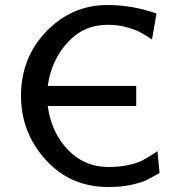

<svg xmlns="http://www.w3.org/2000/svg" viewBox="-20 -731 711 768"><path d="M64 -347.2Q64 -500 165.5 -605.5Q267.1 -710.9 409.2 -710.9Q510.3 -710.9 606 -676.8L587.9 -573.2Q559.1 -592.3 539.6 -602.5Q520 -612.8 485.6 -622.3Q451.2 -631.8 411.1 -631.8Q314 -631.8 249.5 -560.3Q185.1 -488.8 170.9 -387.2H524.9V-308.1L523.9 -307.1H170.9Q185.1 -202.1 251 -132.6Q316.9 -63 414.1 -63Q460.9 -63 496.6 -71.5Q532.2 -80.1 549.1 -89.1Q565.9 -98.1 599.1 -119.1Q606 -124 609.9 -126L618.2 -39.1Q582 -18.1 561 -8.5Q540 1 501.5 9Q462.9 17.1 413.1 17.1Q261.2 17.1 162.6 -92Q64 -201.2 64 -347.2Z"/></svg>

Font: CMU Bright
Style: SemiBold
Weight: 600
Version: Version 0.7.0